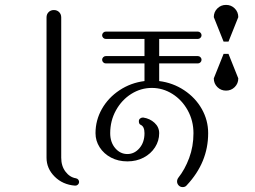

<svg xmlns="http://www.w3.org/2000/svg" viewBox="-20 -800 1040 784"><path d="M703 -59Q703 -67 708 -74Q735 -108 752.5 -155Q770 -202 770 -256Q770 -307 746.5 -349.5Q723 -392 684 -416.5Q645 -441 600 -441Q555 -441 516 -416.5Q477 -392 453.5 -349.5Q430 -307 430 -256Q430 -219 450.5 -195Q471 -171 500 -171Q529 -171 549.5 -195Q570 -219 570 -256Q570 -283 555 -290Q547 -293 547 -305Q547 -312 552 -316Q557 -320 563 -320H565Q592 -316 611 -298.5Q630 -281 630 -256Q630 -225 613 -198.5Q596 -172 566.5 -156.5Q537 -141 500 -141Q463 -141 433.5 -156.5Q404 -172 387 -198.5Q370 -225 370 -256Q370 -309 396 -355Q422 -401 468 -431.5Q514 -462 570 -469V-541H412Q406 -541 401.5 -545.5Q397 -550 397 -556Q397 -562 401.5 -566.5Q406 -571 412 -571H570V-641H412Q406 -641 401.5 -645.5Q397 -650 397 -656Q397 -662 401.5 -666.5Q406 -671 412 -671H788Q794 -671 798.5 -666.5Q803 -662 803 -656Q803 -650 798.5 -645.5Q794 -641 788 -641H630V-571H788Q794 -571 798.5 -566.5Q803 -562 803 -556Q803 -550 798.5 -545.5Q794 -541 788 -541H630V-469Q686 -462 732 -431.5Q778 -401 804 -355Q830 -309 830 -256Q830 -137 743 -44Q737 -36 726 -36Q716 -36 709.5 -43Q703 -50 703 -59ZM170 -156V-729Q170 -742 178.5 -750.5Q187 -759 200 -759Q213 -759 221.5 -750.5Q230 -742 230 -729V-156Q230 -122 247.5 -99Q265 -76 290 -72Q296 -71 299.5 -66.5Q303 -62 303 -57Q303 -51 298.5 -46.5Q294 -42 288 -42H286Q236 -46 203 -79Q170 -112 170 -156ZM903 -780Q924 -780 938.5 -765.5Q953 -751 953 -730L913 -630H893L853 -730Q853 -751 867.5 -765.5Q882 -780 903 -780ZM853 -480 893 -580H913L953 -480Q953 -459 938.5 -444.5Q924 -430 903 -430Q882 -430 867.5 -444.5Q853 -459 853 -480Z"/></svg>

Font: GL-CurulMinamoto Light
Style: Regular
Weight: 300
Designer: Eunice (kana); Ryoko NISHIZUKA 西塚涼子 (ideographs); Frank Grießhammer (Latin, Greek & Cyrillic); Wenlong ZHANG
Foundry: Gutenberg Labo; Adobe
Version: Version 1.002